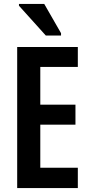

<svg xmlns="http://www.w3.org/2000/svg" viewBox="-20 -952 458 972"><path d="M67 0V-714H374V-613H184V-422H362V-321H184V-103H374V0ZM212 -772 76 -923V-932H204L289 -784V-772Z"/></svg>

Font: Noto Sans ExtraCondensed SemiBold
Style: Regular
Weight: 600
Width: 2
Designer: Monotype Design Team
Foundry: Monotype Imaging Inc.
Version: Version 2.013; ttfautohint (v1.8.4.7-5d5b)